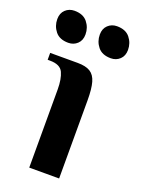

<svg xmlns="http://www.w3.org/2000/svg" viewBox="-151 -725 575 785"><g transform="rotate(20 136.5 -333.0)"><path d="M79 0V-340Q79 -385 66.5 -412.5Q54 -440 9 -440H-1V-470H119Q154 -470 173.5 -458Q193 -446 201 -418Q209 -390 209 -340V0ZM54 -534Q16 -534 -2.5 -557Q-21 -580 -21 -610Q-21 -636 -5 -651Q11 -666 34 -666Q72 -666 90.5 -643Q109 -620 109 -590Q109 -564 93 -549Q77 -534 54 -534ZM239 -534Q201 -534 182.5 -557Q164 -580 164 -610Q164 -636 180 -651Q196 -666 219 -666Q257 -666 275.5 -643Q294 -620 294 -590Q294 -564 278 -549Q262 -534 239 -534Z"/></g></svg>

Font: El Messiri
Style: Regular
Weight: 400
Designer: Mohamed Gaber
Foundry: Kief Type Foundry
Version: Version 2.020